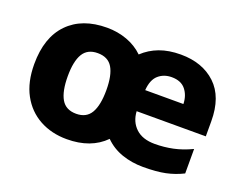

<svg xmlns="http://www.w3.org/2000/svg" viewBox="-93 -735 1166 921"><g transform="rotate(20 489.5 -274.5)"><path d="M690 -559Q801 -559 868.5 -495.5Q936 -432 936 -308V-231H583Q586 -178 620.5 -145.5Q655 -113 718 -113Q765 -113 810.5 -122.5Q856 -132 904 -155V-30Q862 -9 816.5 0.5Q771 10 703 10Q645 10 594.5 -7.5Q544 -25 507 -62Q436 10 313 10Q235 10 174 -23.5Q113 -57 78.5 -120.5Q44 -184 44 -276Q44 -412 115.5 -485.5Q187 -559 314 -559Q368 -559 416 -541.5Q464 -524 499 -490Q535 -524 582 -541.5Q629 -559 690 -559ZM686 -442Q646 -442 618.5 -418Q591 -394 587 -340H782Q781 -383 757.5 -412.5Q734 -442 686 -442ZM313 -429Q261 -429 238 -390.5Q215 -352 215 -276Q215 -199 238 -159.5Q261 -120 314 -120Q366 -120 389 -159.5Q412 -199 412 -276Q412 -352 389 -390.5Q366 -429 313 -429Z"/></g></svg>

Font: Noto Sans Gujarati ExtraBold
Style: Regular
Weight: 800
Designer: Jelle Bosma - Monotype Design Team, Universal Thirst
Foundry: Monotype Imaging Inc.
Version: Version 2.106; ttfautohint (v1.8.4.7-5d5b)